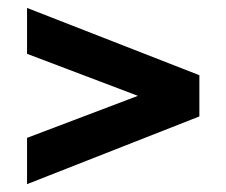

<svg xmlns="http://www.w3.org/2000/svg" viewBox="-20 -515 568 482"><path d="M47.9 -168.9 326.2 -274.4 47.9 -379.9V-495.1L480.5 -326.2V-222.7L47.9 -52.7Z"/></svg>

Font: Dinish
Style: Bold
Weight: 700
Designer: Bert Driehuis
Foundry: Playbeing
Version: Version 3.006; git-39231f3c-release